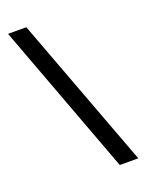

<svg xmlns="http://www.w3.org/2000/svg" viewBox="-137 -782 645 849"><g transform="rotate(-20 186.0 -357.0)"><path d="M96 -714 363 0H276L10 -714Z"/></g></svg>

Font: Noto Sans Tagalog
Style: Regular
Weight: 400
Designer: Monotype Design Team
Foundry: Monotype Imaging Inc.
Version: Version 2.001; ttfautohint (v1.8.4.7-5d5b)